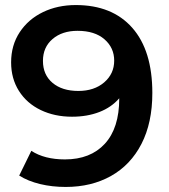

<svg xmlns="http://www.w3.org/2000/svg" viewBox="-20 -730 667 760"><path d="M583 -362Q583 -244 540 -160.5Q497 -77 419.5 -33.5Q342 10 240 10Q186 10 138.5 -1.5Q91 -13 56 -35L104 -133Q156 -99 237 -99Q338 -99 395 -161Q452 -223 452 -340V-341Q421 -305 373 -286.5Q325 -268 265 -268Q196 -268 141 -294.5Q86 -321 55 -370Q24 -419 24 -483Q24 -551 58 -602.5Q92 -654 150 -682Q208 -710 280 -710Q424 -710 503.5 -620Q583 -530 583 -362ZM432 -490Q432 -541 393.5 -574.5Q355 -608 287 -608Q226 -608 188 -575.5Q150 -543 150 -489Q150 -434 188 -402Q226 -370 290 -370Q353 -370 392.5 -404Q432 -438 432 -490Z"/></svg>

Font: mBank SemiBold
Style: Regular
Weight: 600
Designer: Julieta Ulanovsky
Foundry: Julieta Ulanovsky
Version: Version 7.200